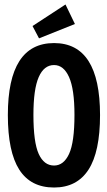

<svg xmlns="http://www.w3.org/2000/svg" viewBox="-20 -824 478 856"><path d="M221 12Q117 12 66 -67.5Q15 -147 15 -311Q15 -632 221 -632Q426 -632 426 -311Q426 -147 374.5 -67.5Q323 12 221 12ZM221 -86Q264 -86 288 -138Q312 -190 312 -312Q312 -426 288 -480Q264 -534 221 -534Q176 -534 152.5 -480Q129 -426 129 -312Q129 -190 152.5 -138Q176 -86 221 -86ZM154 -653 125 -708 272 -804 314 -717Z"/></svg>

Font: Inconsolata SemiCondensed ExtraBold
Style: Regular
Weight: 800
Width: 4
Monospace: yes
Designer: Raph Levien, Cyreal, Brenton Simpson
Foundry: Raph Levien, Cyreal, Google
Version: Version 3.100; ttfautohint (v1.8.4.7-5d5b)